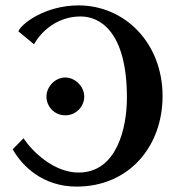

<svg xmlns="http://www.w3.org/2000/svg" viewBox="-20 -679 654 711"><path d="M106 -515C106 -515 158 -618 279 -618C347 -618 450 -566 450 -317C450 -208 414 -40 271 -40C178 -40 98 -120 67 -167L27 -126C63 -63 139 12 264 12C457 12 582 -136 582 -323C582 -520 442 -659 271 -659C146 -659 58 -590 48 -563ZM222 -252C262 -252 292 -285 292 -321C292 -360 257 -392 222 -392C184 -392 152 -358 152 -321C152 -286 180 -252 222 -252Z"/></svg>

Font: Libertinus Serif
Style: Bold
Weight: 700
Designer: Philipp H. Poll, Khaled Hosny
Foundry: Caleb Maclennan
Version: Version 7.050;RELEASE